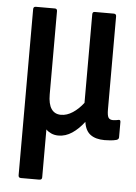

<svg xmlns="http://www.w3.org/2000/svg" viewBox="-50 -529 534 754"><g transform="rotate(5 216.5 -152.5)"><path d="M61 185Q51 185 51 175V-480Q51 -490 61 -490H136Q145 -490 145 -480V-152Q145 -114 158 -95Q171 -76 196 -76Q219 -76 242 -91Q265 -106 284 -131V-480Q284 -490 293 -490H368Q378 -490 378 -480V-113Q378 -90 383 -81.5Q388 -73 402 -73Q408 -73 413 -74Q418 -75 424 -76Q431 -77 431 -68V-8Q431 0 422 3Q411 6 398 7Q385 8 375 8Q340 8 319.5 -7Q299 -22 294 -56V-57Q272 -28 246.5 -11Q221 6 193 6Q177 6 164 0Q151 -6 144 -14V175Q144 185 133 185Z"/></g></svg>

Font: Sofia Sans Condensed SemiBold
Style: Regular
Weight: 600
Designer: Botio Nikoltchev, Ani Petrova
Foundry: lettersoup
Version: Version 4.101